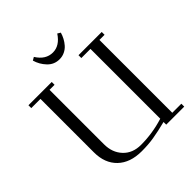

<svg xmlns="http://www.w3.org/2000/svg" viewBox="-241 -1048 1213 1213"><g transform="rotate(-45 365.5 -442.0)"><path d="M22 -676.8V-702.1H230V-676.8H185.1V-189.9Q185.1 -116.2 229.5 -69.1Q273.9 -22 348.1 -22Q450.2 -22 550.8 -53.2V-676.8H469.2V-702.1H676.8V-676.8H630.9V-25.9H711.9V0H550.8V-23.9Q480 -6.3 431.4 1.7Q382.8 9.8 323.2 9.8Q220.2 9.8 162.1 -46.1Q104 -102.1 104 -199.2V-676.8ZM241.2 -881.8 262.2 -894Q303.2 -828.1 367.2 -828.1Q428.2 -828.1 471.2 -894L491.2 -881.8Q485.4 -861.3 475.3 -842.3Q465.3 -823.2 450.4 -806.2Q435.5 -789.1 413.8 -778.6Q392.1 -768.1 367.2 -768.1Q319.3 -768.1 286.6 -802.5Q253.9 -836.9 241.2 -881.8Z"/></g></svg>

Font: Dehuti Alt
Style: Book
Weight: 400
Version: Version 1.2